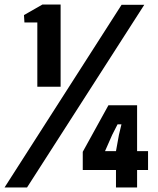

<svg xmlns="http://www.w3.org/2000/svg" viewBox="-91 -821 690 841"><path d="M72.5 -441V-722.5H16L14 -755L94.5 -801H174.5V-441ZM-71 0 441.5 -800H541L27.5 0ZM509.5 -360V-159H557.5V-76.5H509.5V0H417V-76.5H271.5V-156L384 -360ZM417 -159 430 -230.5 441 -276.5H424L400.5 -230.5L369 -159Z"/></svg>

Font: Big Shoulders Text Thin ExtraBold
Style: Regular
Weight: 800
Version: Version 2.002